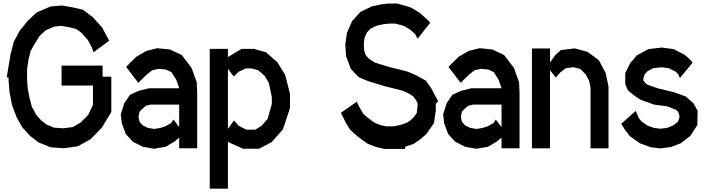

<svg xmlns="http://www.w3.org/2000/svg" viewBox="-20 -847 4055 1104"><path d="M569.8 -405.8H620.1V-203.1L565.4 -112.8L502 -47.4L427.7 -5.9L347.7 5.4L271 0L201.2 -28.3L153.3 -65.4L108.4 -114.3L75.2 -173.3L49.3 -242.2L34.2 -321.3L29.3 -387.2V-401.9H18.6L40.5 -533.7L59.1 -606.9L94.2 -671.4L138.2 -725.6L189.9 -774.9L270 -809.6L336.4 -815.4L399.4 -804.2L457 -791L511.7 -750L566.9 -689.5L607.9 -613.3L518.1 -546.4L508.8 -572.8L485.4 -616.7L448.2 -658.2L417.5 -680.7L379.9 -689.9L332.5 -698.2L292.5 -694.3L242.2 -672.4L209 -641.6L177.2 -591.8L155.8 -552.7L143.6 -504.4L135.7 -445.8V-391.1L139.2 -340.3L149.9 -282.7L163.6 -232.4L189 -185.5L217.3 -154.3L247.6 -130.9L291.5 -112.8L344.7 -109.4L398.4 -116.2L443.8 -142.6L487.3 -186.5L514.6 -244.1V-355H334V-469.7H569.8Z M1111.3 -374 1113.8 -312.5V5.4H1010.3V-55.7L981.4 -31.7L931.6 -2.9L866.2 8.3L801.3 -2.9L743.7 -32.2L703.6 -76.2L680.7 -137.2L674.3 -189L694.8 -253.9L727.5 -301.8L777.3 -324.7L836.4 -339.4H1009.3L1008.8 -345.2L993.7 -388.2L965.3 -432.6L933.6 -447.3L890.6 -451.2L855 -442.9L820.3 -415L785.6 -381.3L775.4 -370.6L705.6 -461.9L719.2 -477.1L764.2 -521L821.3 -554.2L884.3 -569.8L957 -562.5L1024.9 -530.8L1081.5 -456.5ZM977.1 -159.7 1010.3 -116.2V-245.6H846.7L819.3 -238.8L798.8 -221.7L782.2 -205.1L776.4 -174.8L781.7 -148.4L789.1 -139.2L800.3 -126.5L829.6 -111.8L866.2 -105.5L901.4 -111.3L930.2 -120.6L964.4 -139.6Z M1620.1 -415.5 1647.5 -307.1V-225.6L1606.9 -103.5L1542 -29.8L1469.7 8.3H1377.4L1295.4 -28.8L1290.5 -34.2V237.8H1186V-565.9H1290.5V-517.6L1293.9 -521L1368.7 -565.9H1439L1508.8 -546.9L1575.2 -488.8ZM1543 -249.5V-288.1L1525.9 -370.1L1502 -410.6L1464.8 -442.9L1427.2 -453.6H1393.6L1352.1 -434.1L1327.1 -410.6L1323.2 -408.2L1290.5 -451.2V-106.4L1325.7 -154.3L1352.5 -123.5L1396.5 -101.6H1447.8L1483.4 -123L1519 -163.6Z M2461.4 -336.4 2499 -265.6 2485.8 -250V-211.9L2475.6 -139.6L2430.7 -75.7L2395.5 -44.9L2357.9 -19.5L2309.6 -3.4V9.3H2189.9L2141.1 -2.4L2094.7 -20L2058.6 -45.4L2025.4 -71.8L1994.1 -100.1L1969.7 -138.7L1940.4 -198.7L2031.7 -262.2L2045.4 -232.9L2069.3 -192.4L2086.9 -176.8L2115.2 -154.3L2137.2 -139.6L2167.5 -127.9L2200.2 -120.6H2245.6L2281.7 -128.4L2317.4 -140.1L2338.4 -153.8L2357.9 -171.4L2376.5 -197.8L2380.9 -237.8V-253.9L2373.5 -268.6L2358.4 -290.5L2331.5 -309.1L2293.9 -325.7L2245.1 -338.4L2194.3 -350.6L2096.7 -380.4L2042.5 -403.3L1997.6 -450.2L1970.2 -522.5L1965.3 -591.3L1975.1 -658.7L2004.4 -725.1L2051.8 -778.3L2117.7 -810.1L2168.5 -821.3L2212.9 -826.7H2262.7L2306.6 -814.9L2342.8 -803.7L2394.5 -772.5L2442.4 -729L2453.6 -716.3L2381.3 -624.5L2366.2 -651.9L2338.9 -676.3L2305.7 -696.3L2281.7 -704.1L2251.5 -711.4H2218.3L2183.1 -707.5L2147 -699.7L2109.4 -681.6L2089.4 -659.7L2076.2 -629.4L2071.8 -598.1L2074.2 -555.2L2084.5 -527.8L2102.5 -508.3L2135.3 -487.3L2219.2 -461.4L2323.7 -435.5L2379.4 -410.6L2429.7 -382.8Z M2964.8 -374 2967.3 -312.5V5.4H2863.8V-55.7L2835 -31.7L2785.2 -2.9L2719.7 8.3L2654.8 -2.9L2597.2 -32.2L2557.1 -76.2L2534.2 -137.2L2527.8 -189L2548.3 -253.9L2581.1 -301.8L2630.9 -324.7L2689.9 -339.4H2862.8L2862.3 -345.2L2847.2 -388.2L2818.8 -432.6L2787.1 -447.3L2744.1 -451.2L2708.5 -442.9L2673.8 -415L2639.2 -381.3L2628.9 -370.6L2559.1 -461.9L2572.8 -477.1L2617.7 -521L2674.8 -554.2L2737.8 -569.8L2810.5 -562.5L2878.4 -530.8L2935.1 -456.5ZM2830.6 -159.7 2863.8 -116.2V-245.6H2700.2L2672.9 -238.8L2652.3 -221.7L2635.7 -205.1L2629.9 -174.8L2635.3 -148.4L2642.6 -139.2L2653.8 -126.5L2683.1 -111.8L2719.7 -105.5L2754.9 -111.3L2783.7 -120.6L2817.9 -139.6Z M3462.4 -428.2 3479 -349.1V5.9H3375.5V-343.8L3367.2 -383.3L3347.7 -419.4L3316.4 -450.7L3278.3 -460.4L3233.9 -455.1L3201.2 -430.2L3175.8 -400.9L3142.6 -443.8V5.9H3038.6V-568.4H3142.6V-487.3L3173.3 -530.8L3205.1 -559.1L3284.7 -568.8L3358.4 -548.8L3422.9 -501.5Z M3966.8 -253.4 3991.2 -210.4 3989.7 -127.9 3949.7 -65.9 3894.5 -23.4 3837.4 -1.5 3777.3 6.3 3720.2 -0.5 3659.7 -22.9 3602.5 -63.5 3572.8 -101.6 3552.2 -135.3 3635.7 -209.5 3652.8 -168.9 3668 -149.4 3701.7 -125.5 3740.7 -111.3 3777.8 -106.9 3815.4 -111.3 3849.6 -125 3878.4 -147 3886.7 -171.9V-181.6L3879.4 -204.1L3866.7 -215.8L3815.4 -235.8L3740.7 -245.6L3691.4 -263.2L3659.7 -275.4L3624.5 -299.3L3590.8 -327.1L3575.2 -362.3V-426.8L3602.5 -481.9L3641.6 -528.8L3708 -564.5L3784.7 -573.7L3854 -564.5L3918.5 -530.8L3947.8 -504.4L3962.4 -486.8L3889.6 -398.4L3880.4 -419.4L3866.2 -434.1L3826.7 -454.6L3784.2 -460.4L3735.4 -454.6L3701.7 -436.5L3685.1 -416.5L3678.7 -392.1V-387.2L3679.7 -383.8L3690.9 -368.7L3701.7 -360.8L3723.1 -353L3765.1 -338.4L3855 -316.9L3923.8 -292Z"/></svg>

Font: Gap Sans
Style: Bold
Weight: 400
Designer: Alexandre Liziard and Etienne Ozeray
Foundry: Interstices.io
Version: Version 1.610